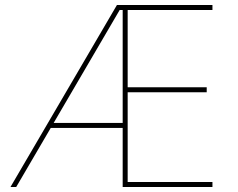

<svg xmlns="http://www.w3.org/2000/svg" viewBox="-20 -750 955 770"><path d="M22 0 449 -730H832V-710H492V-400H809V-380H492V-20H832V0H472V-710H460L45 0ZM178 -237V-257H482V-237Z"/></svg>

Font: M PLUS 2 Thin
Style: Regular
Weight: 100
Designer: Coji Morishita
Foundry: UNDERFOREST DESIGN
Version: Version 1.001